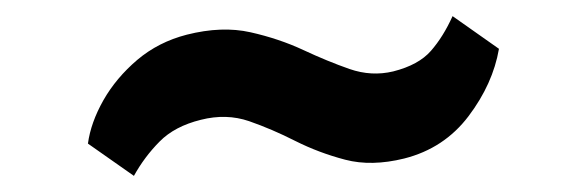

<svg xmlns="http://www.w3.org/2000/svg" viewBox="-20 -426 728 238"><path d="M89 -248Q92.5 -274 108.2 -301.8Q124 -329.5 150.2 -351.8Q176.5 -374 211.5 -383Q255 -394 290.5 -386Q326 -378 356 -364Q386 -350 413.2 -340.5Q440.5 -331 467.5 -337.5Q499 -345.5 514.2 -363Q529.5 -380.5 541 -406L598.5 -365.5Q591 -322 560.8 -282Q530.5 -242 481 -229.5Q440.5 -219.5 408 -228Q375.5 -236.5 346.2 -251.2Q317 -266 288.8 -275.8Q260.5 -285.5 229 -277.5Q196.5 -269.5 177.8 -250.5Q159 -231.5 146 -208Z"/></svg>

Font: Merriweather 28pt Black
Style: Regular
Weight: 900
Version: Version 2.100